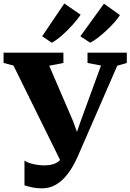

<svg xmlns="http://www.w3.org/2000/svg" viewBox="-42 -1038 730 1075"><path d="M193 16.5Q162 16.5 137.5 11Q113 5.5 95 -0.5V-139Q110 -127.5 142.2 -119.8Q174.5 -112 209 -112Q233 -112 253 -117.8Q273 -123.5 288.2 -136.2Q303.5 -149 313.5 -169.5L314 -102.5L33.5 -671L-22 -685.5V-743H313V-685.5L233.5 -670L366.5 -361L413.5 -232L364 -227.5L410.5 -362L523.5 -671L448 -685.5V-743H668V-685.5L614.5 -670L392 -159Q381.5 -135.5 364.5 -105.5Q347.5 -75.5 323.5 -47.8Q299.5 -20 266.8 -1.8Q234 16.5 193 16.5ZM462.5 -799 408 -835 540 -1017.5 629.5 -953.5Q618.5 -935 598.2 -912.5Q578 -890 554 -867.5Q530 -845 506.2 -826.8Q482.5 -808.5 463.5 -799ZM247.5 -799 194 -835 318 -1018.5 409.5 -955.5Q393.5 -931.5 365.5 -900Q337.5 -868.5 306 -840.8Q274.5 -813 248.5 -799Z"/></svg>

Font: Merriweather 48pt Black
Style: Regular
Weight: 900
Version: Version 2.100